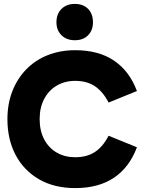

<svg xmlns="http://www.w3.org/2000/svg" viewBox="-20 -950 731 983"><path d="M365 13Q258 13 180 -32Q102 -77 60 -156.5Q18 -236 18 -340Q18 -418 43 -482.5Q68 -547 114 -594.5Q160 -642 224 -667.5Q288 -693 365 -693Q485 -693 564 -639.5Q643 -586 681 -484L536 -425Q507 -481 466 -508.5Q425 -536 365 -536Q312 -536 271 -512Q230 -488 206.5 -444Q183 -400 183 -340Q183 -280 206.5 -236Q230 -192 271 -168.5Q312 -145 365 -145Q425 -145 466 -172Q507 -199 536 -255L681 -196Q643 -94 564 -40.5Q485 13 365 13ZM269 -836Q269 -879 295 -904.5Q321 -930 363 -930Q406 -930 431 -904.5Q456 -879 456 -836Q456 -795 431 -769.5Q406 -744 363 -744Q321 -744 295 -769.5Q269 -795 269 -836Z"/></svg>

Font: Gabarito ExtraBold
Style: Regular
Weight: 800
Designer: Leandro Assis / Alvaro Franca / Felipe Casaprima
Foundry: Naipe Foundry
Version: Version 1.000